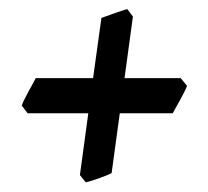

<svg xmlns="http://www.w3.org/2000/svg" viewBox="-20 -481 448 414"><path d="M383.3 -295.9Q381.3 -290.5 377.2 -282.2Q373 -273.9 368.2 -265.1Q363.3 -256.3 358.9 -248.5Q354.5 -240.7 352.5 -236.8H238.3L220.7 -107.9Q216.3 -105.5 209 -102.5Q201.7 -99.6 193.6 -96.7Q185.5 -93.8 177.7 -91.3Q169.9 -88.9 165 -87.9L152.3 -103.5L170.4 -236.8H39.6L26.9 -253.4Q28.8 -258.8 32.7 -266.8Q36.6 -274.9 41.3 -283.4Q45.9 -292 50.3 -299.8Q54.7 -307.6 57.1 -312.5H180.7L198.7 -442.4Q203.1 -443.8 210.4 -446.5Q217.8 -449.2 225.8 -452.1Q233.9 -455.1 241.7 -457.5Q249.5 -460 254.4 -461.4L266.6 -445.3L248.5 -312.5H369.6Z"/></svg>

Font: Gentium Book Basic
Style: Bold Italic
Weight: 700
Italic angle: -8°
Designer: J. Victor Gaultney and Annie Olsen
Foundry: SIL International
Version: Version 1.102; 2013; Maintenance release